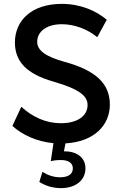

<svg xmlns="http://www.w3.org/2000/svg" viewBox="-20 -731 632 991"><path d="M299 -606C362 -606 430 -582 482 -539L531 -629C477 -675 396 -711 299 -711C142 -711 57 -624 57 -512C57 -414 116 -350 255 -310C391 -271 432 -235 432 -189C432 -134 382 -95 294 -95C218 -95 147 -127 90 -180L44 -81C94 -36 168 0 256 8L242 101C257 97 274 95 295 95C332 95 356 110 356 138C356 170 329 184 290 184C258 184 228 174 199 156L183 208C213 227 250 240 295 240C371 240 421 199 421 138C421 79 372 49 310 50L318 9C465 1 547 -84 547 -191C547 -301 472 -368 316 -411C217 -438 172 -470 172 -515C172 -570 223 -606 299 -606Z"/></svg>

Font: Gully Medium
Style: Regular
Weight: 500
Designer: jaikishan Patel
Foundry: MagicType
Version: Version 1.000;Glyphs 3.2 (3242)